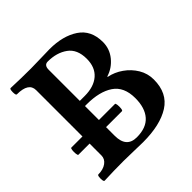

<svg xmlns="http://www.w3.org/2000/svg" viewBox="-173 -818 973 973"><g transform="rotate(-45 313.5 -331.5)"><path d="M41 3Q36 3 34.5 -8Q33 -19 34.5 -30.5Q36 -42 41 -42Q76 -42 98 -58Q120 -74 120 -99V-567Q120 -621 36 -621Q31 -621 29.5 -632Q28 -643 29.5 -654.5Q31 -666 36 -666Q108 -663 179 -663Q212 -663 251.5 -664.5Q291 -666 315 -666Q410 -666 471 -625.5Q532 -585 532 -500Q532 -451 501 -413Q470 -375 424 -361V-358Q465 -350 500.5 -325Q536 -300 558 -263.5Q580 -227 580 -183Q580 -86 510 -41.5Q440 3 317 3Q292 3 252 1.5Q212 0 179 0Q110 0 41 3ZM238 -372H273Q339 -372 376.5 -404.5Q414 -437 414 -498Q414 -566 371 -597Q328 -628 264 -628Q238 -628 238 -595ZM312 -37Q380 -37 413.5 -75Q447 -113 447 -183Q447 -264 394.5 -299.5Q342 -335 251 -335H238V-122Q238 -37 312 -37ZM40 -184Q36 -184 34.5 -197Q33 -210 34.5 -222.5Q36 -235 40 -235H353Q357 -235 358.5 -222.5Q360 -210 358.5 -197Q357 -184 352 -184Z"/></g></svg>

Font: Junicode
Style: Bold
Weight: 700
Designer: Peter S. Baker
Version: Version 2.100; ttfautohint (v1.8.4)